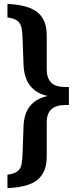

<svg xmlns="http://www.w3.org/2000/svg" viewBox="-20 -762 371 978"><path d="M18 -742Q126 -737 172 -698.5Q218 -660 218 -583V-409Q218 -366 239.5 -342.5Q261 -319 311 -319H331V-227H311Q267 -227 242.5 -206Q218 -185 218 -136V37Q218 114 172 153Q126 192 18 196V128Q53 123 69 110.5Q85 98 89.5 75.5Q94 53 95 19L100 -122Q106 -248 223 -273Q106 -299 100 -430L95 -564Q94 -597 90 -619Q86 -641 70.5 -654.5Q55 -668 18 -673Z"/></svg>

Font: Piazzolla
Style: Bold
Weight: 700
Designer: Juan Pablo del Peral
Foundry: Huerta Tipografica
Version: Version 1.330